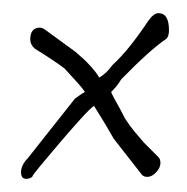

<svg xmlns="http://www.w3.org/2000/svg" viewBox="-20 -290 285 292"><path d="M20 -18Q12 -18 12 -28Q12 -39 22 -49Q36 -67 54 -89.5Q72 -112 94 -140Q97 -142 101 -145Q105 -148 109 -150Q107 -154 99 -163Q91 -172 78 -186Q62 -198 33 -216Q26 -222 26 -230Q26 -248 41 -248Q43 -248 47 -246L95 -211Q121 -189 131 -172Q136 -175 141 -179.5Q146 -184 151 -191Q165 -204 178.5 -221Q192 -238 206 -259Q214 -270 221 -270Q237 -270 237 -244Q237 -235 233 -231Q209 -215 165 -170Q164 -169 160.5 -163.5Q157 -158 149 -150Q152 -143 157.5 -133.5Q163 -124 170 -110Q177 -99 184.5 -90Q192 -81 199 -73L221 -51Q224 -48 224 -42Q224 -35 217.5 -28Q211 -21 204 -21Q199 -21 196 -24L153 -79Q148 -88 140.5 -100.5Q133 -113 123 -129Q118 -126 103 -109.5Q88 -93 71 -73Q54 -53 41.5 -38Q29 -23 29 -21Q25 -18 20 -18Z"/></svg>

Font: Square Peg
Style: Regular
Weight: 400
Designer: Robert E. Leuschke
Foundry: Robert E. Leuschke
Version: Version 1.010; ttfautohint (v1.8.4.7-5d5b)